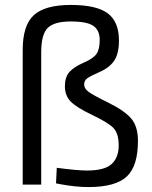

<svg xmlns="http://www.w3.org/2000/svg" viewBox="-20 -748 614 778"><path d="M147 0H72V-545Q72 -646 117.5 -687Q163 -728 267 -728Q371 -728 416.5 -694Q462 -660 462 -584Q462 -531 443 -502.5Q424 -474 384 -456.5Q344 -439 332.5 -430Q321 -421 321 -405.5Q321 -390 337.5 -377Q354 -364 419 -332Q484 -300 511.5 -268Q539 -236 539 -177Q539 -75 493.5 -32.5Q448 10 338 10Q288 10 228 -1L207 -5L210 -68Q295 -57 332 -57Q404 -57 432.5 -83.5Q461 -110 461 -158.5Q461 -207 440 -229Q419 -251 354 -282Q289 -313 266 -337Q243 -361 243 -398.5Q243 -436 261.5 -456.5Q280 -477 319 -494Q358 -511 371 -529.5Q384 -548 384 -586.5Q384 -625 358.5 -643Q333 -661 266.5 -661Q200 -661 173.5 -635Q147 -609 147 -536Z"/></svg>

Font: Titillium Web
Style: Regular
Weight: 400
Version: Version 1.001;PS 57.000;hotconv 1.0.70;makeotf.lib2.5.55311